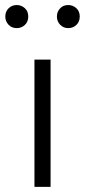

<svg xmlns="http://www.w3.org/2000/svg" viewBox="-56 -724 328 744"><path d="M140 0H77.5V-493H140ZM9 -615Q-11 -615 -23.2 -628.5Q-35.5 -642 -35.5 -660Q-35.5 -679 -22.8 -691.8Q-10 -704.5 9 -704.5Q26.5 -704.5 40 -692.5Q53.5 -680.5 53.5 -660Q53.5 -639.5 40.2 -627.2Q27 -615 9 -615ZM208.5 -615Q190 -615 177.2 -628Q164.5 -641 164.5 -660Q164.5 -678 176.5 -691.2Q188.5 -704.5 208.5 -704.5Q226 -704.5 239.5 -692.5Q253 -680.5 253 -660Q253 -639.5 239.8 -627.2Q226.5 -615 208.5 -615Z"/></svg>

Font: Acari Sans Neue
Style: Regular
Weight: 400
Designer: Alfredo Marco Pradil (font), Cristiano Sobral (main changes)
Foundry: Hanken Design Co. (font), Cristiano Sobral (main changes)
Version: Version 2.459;March 19, 2022;FontCreator 14.0.0.2808 64-bit;